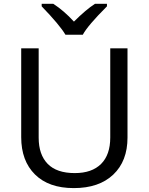

<svg xmlns="http://www.w3.org/2000/svg" viewBox="-20 -964 771 994"><path d="M640.1 -713.9V-252Q640.1 -129.9 566.4 -60.1Q492.7 9.8 361.8 9.8Q232.4 9.8 161.1 -60.8Q89.8 -131.3 89.8 -253.9V-713.9H180.2V-251Q180.2 -163.6 226.8 -115.7Q273.4 -67.9 367.2 -67.9Q455.6 -67.9 503.2 -115.2Q550.8 -162.6 550.8 -252V-713.9ZM195.8 -944.3H255.9Q311.5 -908.2 362.8 -852.1Q424.3 -913.6 471.7 -944.3H533.7V-931.2Q433.6 -831.1 408.7 -784.2H318.8Q289.6 -834 195.8 -931.2Z"/></svg>

Font: NotoPenekeko
Style: Regular
Weight: 400
Designer: Monotype Design team
Foundry: Monotype Imaging Inc.
Version: Version 1.04